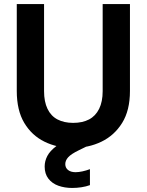

<svg xmlns="http://www.w3.org/2000/svg" viewBox="-20 -720 725 950"><path d="M340 12Q263 12 200 -19Q137 -50 100 -112Q63 -174 63 -270V-700H198V-269Q198 -217 215 -181.5Q232 -146 264.5 -129Q297 -112 342 -112Q388 -112 420.5 -129Q453 -146 470.5 -181.5Q488 -217 488 -269V-700H623V-270Q623 -174 584.5 -112Q546 -50 482 -19Q418 12 340 12ZM337 210Q300 210 269 199Q238 188 219.5 164Q201 140 201 104Q201 77 214 52Q227 27 258.5 3Q290 -21 345 -44L390 -64L420 -1L369 24Q332 42 317.5 58Q303 74 303 92Q303 110 316.5 121Q330 132 354 132Q369 132 387.5 128Q406 124 425 117V196Q406 203 383 206.5Q360 210 337 210Z"/></svg>

Font: DM Sans 18pt
Style: Bold
Weight: 700
Designer: Colophon Foundry, Jonny Pinhorn
Foundry: Colophon Foundry
Version: Version 4.004;gftools[0.9.30]